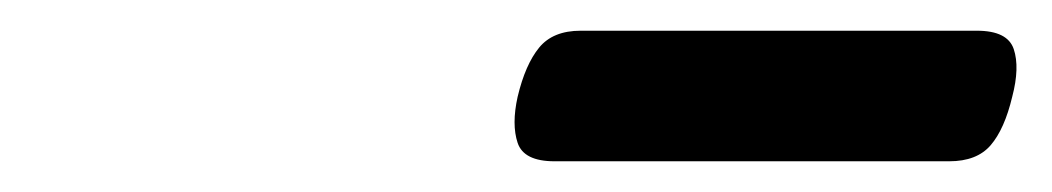

<svg xmlns="http://www.w3.org/2000/svg" viewBox="-20 -791 685 125"><path d="M341 -686Q321 -686 317 -698Q313 -710 317 -728Q322 -749 331 -760Q340 -771 358 -771H616Q636 -771 640 -759Q644 -747 639 -728Q634 -707 625 -696.5Q616 -686 598 -686Z"/></svg>

Font: Playwrite AU VIC
Style: Regular
Weight: 400
Designer: Veronika Burian, José Scaglione
Foundry: TypeTogether
Version: Version 1.002